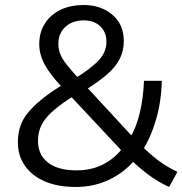

<svg xmlns="http://www.w3.org/2000/svg" viewBox="-20 -734 725 763"><path d="M652 9Q606 -12 566 -42.5Q526 -73 498 -102L518 -101Q475 -49 414 -20Q353 9 281 9Q209 9 157.5 -13.5Q106 -36 78.5 -76Q51 -116 51 -169Q51 -238 91 -286Q131 -334 205 -382L238 -403L226 -388Q179 -438 157.5 -477.5Q136 -517 136 -559Q136 -605 158 -640Q180 -675 219.5 -694.5Q259 -714 313 -714Q381 -714 426.5 -675.5Q472 -637 472 -571Q472 -535 457.5 -503.5Q443 -472 409 -441.5Q375 -411 317 -375L319 -394L513 -184H495Q521 -225 535.5 -285.5Q550 -346 552 -413H623Q621 -330 600 -258.5Q579 -187 544 -132L542 -156Q568 -128 605 -99.5Q642 -71 685 -51ZM284 -57Q344 -57 390.5 -81Q437 -105 472 -151L470 -128L253 -360L284 -359L253 -340Q211 -312 184 -287Q157 -262 144 -235Q131 -208 131 -174Q131 -119 170.5 -88Q210 -57 284 -57ZM313 -653Q268 -653 240 -627.5Q212 -602 212 -560Q212 -538 219.5 -519Q227 -500 245 -477.5Q263 -455 293 -421L271 -418Q340 -460 371.5 -493.5Q403 -527 403 -567Q403 -606 378.5 -629.5Q354 -653 313 -653Z"/></svg>

Font: Mulish ExtraLight
Style: Regular
Weight: 400
Version: Version 3.603